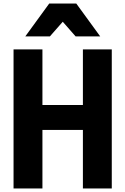

<svg xmlns="http://www.w3.org/2000/svg" viewBox="-20 -1057 703 1077"><path d="M508 -853ZM542 -853H404L332 -935L260 -853H122L256 -1037H408ZM607 0H445V-328H218V0H56V-780H218V-468H445V-780H607Z"/></svg>

Font: Tanohe Sans
Style: Bold
Weight: 700
Designer: Village Type and Design LLC & Cristiano Sobral
Foundry: Cooper Hewitt Smithsonian Design Museum
Version: Version 1.00;September 29, 2021;FontCreator 13.0.0.2655 64-b